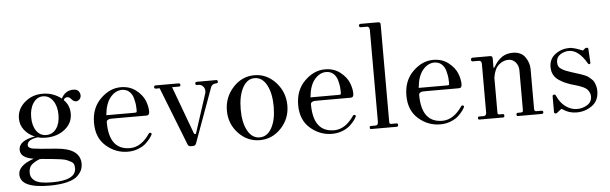

<svg xmlns="http://www.w3.org/2000/svg" viewBox="-52 -874 3957 1246"><g transform="rotate(-5 1926.5 -251.0)"><path d="M224 184Q36 184 36 95Q36 36 138 1Q52 -12 52 -64Q52 -124 158 -142Q116 -159 90.5 -192Q65 -225 65 -267Q65 -328 114 -371Q163 -414 232 -414Q300 -414 354 -372Q380 -423 433 -423Q456 -423 466.5 -410Q477 -397 477 -382Q477 -367 467 -356.5Q457 -346 444 -346Q429 -346 413 -365Q397 -384 378 -375Q370 -372 365 -361Q403 -325 403 -269Q403 -208 353 -168Q303 -128 228 -128Q199 -128 178 -135Q158 -133 143.5 -128Q129 -123 122 -117.5Q115 -112 111.5 -105.5Q108 -99 107.5 -96Q107 -93 107 -90Q107 -71 139 -65Q166 -60 291 -51Q445 -39 445 61Q445 81 438 98.5Q431 116 410.5 137.5Q390 159 342 171.5Q294 184 224 184ZM233 -145Q274 -145 298.5 -179Q323 -213 323 -269Q323 -325 298 -361Q273 -397 233 -397Q194 -397 169.5 -361Q145 -325 145 -269Q145 -213 169 -179Q193 -145 233 -145ZM244 164Q400 164 400 85Q400 70 395.5 59.5Q391 49 377 41.5Q363 34 351.5 29Q340 24 312.5 20Q285 16 267 14.5Q249 13 209 9Q197 7 177 7Q141 21 122.5 38.5Q104 56 104 89Q104 124 134 144Q164 164 244 164Z M751 9Q672 9 610 -45Q548 -99 548 -196Q548 -293 608.5 -352.5Q669 -412 741 -412Q799 -412 839.5 -380.5Q880 -349 895.5 -311Q911 -273 911 -238Q911 -214 892 -214H683Q664 -214 655.5 -213.5Q647 -213 639 -208Q631 -203 631 -193Q631 -13 767 -13H770Q841 -15 896 -96Q901 -103 909 -100Q917 -97 913 -88Q910 -81 900.5 -67.5Q891 -54 872 -35.5Q853 -17 821 -4Q789 9 751 9ZM632 -239H811Q826 -239 828.5 -241Q831 -243 831 -257Q831 -272 829.5 -287.5Q828 -303 821 -331Q814 -359 795 -376.5Q776 -394 747 -394Q705 -394 672 -355Q639 -316 632 -239Z M1160 9Q1145 9 1140 -6L992 -383H967Q957 -383 957 -393Q957 -404 967 -404H1117Q1128 -404 1128 -393Q1128 -383 1118 -383H1073L1188 -72Q1190 -67 1195.5 -67Q1201 -67 1202 -72L1285 -328Q1286 -332 1286 -341Q1286 -357 1274.5 -370Q1263 -383 1246 -383H1236Q1225 -383 1225 -393Q1225 -404 1236 -404H1363Q1372 -404 1372 -393Q1372 -383 1363 -383Q1332 -383 1324 -357L1196 -6Q1191 9 1175 9Z M1414 -200Q1414 -287 1472 -350.5Q1530 -414 1611 -414Q1692 -414 1750 -350.5Q1808 -287 1808 -200Q1808 -114 1750 -52.5Q1692 9 1611 9Q1530 9 1472 -52.5Q1414 -114 1414 -200ZM1611 -9Q1661 -9 1690 -61.5Q1719 -114 1719 -200Q1719 -287 1690 -341Q1661 -395 1611 -395Q1562 -395 1533 -341Q1504 -287 1504 -200Q1504 -114 1533 -61.5Q1562 -9 1611 -9Z M2081 9Q2002 9 1940 -45Q1878 -99 1878 -196Q1878 -293 1938.5 -352.5Q1999 -412 2071 -412Q2129 -412 2169.5 -380.5Q2210 -349 2225.5 -311Q2241 -273 2241 -238Q2241 -214 2222 -214H2013Q1994 -214 1985.5 -213.5Q1977 -213 1969 -208Q1961 -203 1961 -193Q1961 -13 2097 -13H2100Q2171 -15 2226 -96Q2231 -103 2239 -100Q2247 -97 2243 -88Q2240 -81 2230.5 -67.5Q2221 -54 2202 -35.5Q2183 -17 2151 -4Q2119 9 2081 9ZM1962 -239H2141Q2156 -239 2158.5 -241Q2161 -243 2161 -257Q2161 -272 2159.5 -287.5Q2158 -303 2151 -331Q2144 -359 2125 -376.5Q2106 -394 2077 -394Q2035 -394 2002 -355Q1969 -316 1962 -239Z M2335 0Q2328 0 2328 -12Q2328 -20 2338 -20H2367Q2384 -20 2384 -43V-639Q2384 -664 2367 -664H2328Q2316 -664 2316 -675Q2316 -686 2329 -686H2442Q2457 -686 2457 -671V-36Q2457 -27 2460 -24.5Q2463 -22 2470 -22H2503Q2513 -22 2513 -12Q2513 0 2503 0Z M2786 9Q2707 9 2645 -45Q2583 -99 2583 -196Q2583 -293 2643.5 -352.5Q2704 -412 2776 -412Q2834 -412 2874.5 -380.5Q2915 -349 2930.5 -311Q2946 -273 2946 -238Q2946 -214 2927 -214H2718Q2699 -214 2690.5 -213.5Q2682 -213 2674 -208Q2666 -203 2666 -193Q2666 -13 2802 -13H2805Q2876 -15 2931 -96Q2936 -103 2944 -100Q2952 -97 2948 -88Q2945 -81 2935.5 -67.5Q2926 -54 2907 -35.5Q2888 -17 2856 -4Q2824 9 2786 9ZM2667 -239H2846Q2861 -239 2863.5 -241Q2866 -243 2866 -257Q2866 -272 2864.5 -287.5Q2863 -303 2856 -331Q2849 -359 2830 -376.5Q2811 -394 2782 -394Q2740 -394 2707 -355Q2674 -316 2667 -239Z M3040 0Q3033 0 3033 -12Q3033 -20 3043 -20H3071Q3089 -20 3089 -43V-358Q3089 -380 3071 -380H3033Q3021 -380 3021 -391Q3021 -404 3034 -404H3147Q3162 -404 3162 -388V-328Q3164 -323 3169 -330L3173 -336Q3177 -343 3180 -347.5Q3183 -352 3189.5 -360.5Q3196 -369 3202.5 -375.5Q3209 -382 3219 -389.5Q3229 -397 3240 -402Q3251 -407 3265 -410Q3279 -413 3294 -413Q3349 -413 3375 -376Q3401 -339 3401 -297V-38Q3401 -22 3414 -22H3447Q3459 -22 3459 -12Q3459 -1 3447 -1H3291Q3284 -1 3284 -12Q3284 -22 3294 -22H3311Q3321 -22 3324.5 -25Q3328 -28 3328 -38V-294Q3328 -327 3309 -348.5Q3290 -370 3262 -370Q3230 -370 3200.5 -345.5Q3171 -321 3162 -262V-36Q3162 -27 3165 -24.5Q3168 -22 3175 -22H3197Q3205 -22 3205 -12Q3205 0 3197 0Z M3675 9Q3624 9 3585 -19Q3584 -19 3582 -21Q3581 -22 3579 -22L3572 -19L3547 1Q3542 4 3540 4L3534 3Q3528 0 3528 -6V-109Q3528 -119 3540 -119Q3543 -119 3545.5 -117.5Q3548 -116 3548 -114L3549 -113Q3569 -65 3604.5 -39Q3640 -13 3680 -13Q3715 -13 3745.5 -31.5Q3776 -50 3776 -87Q3776 -102 3769.5 -114.5Q3763 -127 3754.5 -135Q3746 -143 3731 -150Q3716 -157 3705 -160.5Q3694 -164 3676 -169.5Q3658 -175 3650 -177Q3628 -185 3614 -191Q3600 -197 3577.5 -211.5Q3555 -226 3543 -248Q3531 -270 3531 -299Q3531 -352 3571.5 -382Q3612 -412 3664 -412Q3690 -412 3744 -390Q3745 -390 3746 -389L3747 -388Q3751 -388 3754 -391L3764 -400L3770 -403H3779Q3786 -403 3786 -394L3791 -306Q3791 -296 3783 -296Q3778 -296 3775 -301Q3722 -393 3659 -393Q3628 -393 3602 -376Q3576 -359 3576 -326Q3576 -310 3582 -299Q3588 -288 3603.5 -279Q3619 -270 3631.5 -265.5Q3644 -261 3670 -252Q3673 -251 3694 -244.5Q3715 -238 3721 -236Q3727 -234 3745 -227Q3763 -220 3769.5 -214.5Q3776 -209 3788.5 -198.5Q3801 -188 3806 -177.5Q3811 -167 3815.5 -152Q3820 -137 3820 -119Q3820 -55 3775.5 -23Q3731 9 3675 9Z"/></g></svg>

Font: HK Venetian
Style: Regular
Weight: 400
Designer: Alfredo Marco Pradil
Foundry: Alfredo Marco Pradil
Version: Version 1.000;PS 001.000;hotconv 1.0.88;makeotf.lib2.5.64775